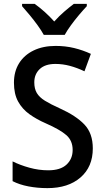

<svg xmlns="http://www.w3.org/2000/svg" viewBox="-20 -961 541 991"><path d="M459 -195Q459 -100 395.5 -45Q332 10 225 10Q173 10 126.5 1Q80 -8 45 -26V-128Q83 -109 131.5 -95.5Q180 -82 229 -82Q292 -82 323.5 -111.5Q355 -141 355 -187Q355 -235 322.5 -263.5Q290 -292 215 -325Q169 -345 132 -371.5Q95 -398 73.5 -437Q52 -476 52 -534Q52 -592 78.5 -634.5Q105 -677 153.5 -700.5Q202 -724 267 -724Q318 -724 363 -713Q408 -702 449 -683L416 -593Q378 -611 341 -621Q304 -631 266 -631Q213 -631 185 -604.5Q157 -578 157 -536Q157 -503 170 -481Q183 -459 212 -441Q241 -423 290 -401Q372 -364 415.5 -318.5Q459 -273 459 -195ZM206 -781Q194 -803 174.5 -830Q155 -857 133.5 -883Q112 -909 94 -929V-941H159Q183 -924 209.5 -900.5Q236 -877 260 -850Q285 -878 310.5 -900Q336 -922 361 -941H428V-929Q410 -910 388 -884Q366 -858 346 -830.5Q326 -803 314 -781Z"/></svg>

Font: Noto Sans Gujarati UI SemiCondensed Medium
Style: Regular
Weight: 500
Width: 4
Designer: Jelle Bosma - Monotype Design Team, Universal Thirst
Foundry: Monotype Imaging Inc.
Version: Version 2.106; ttfautohint (v1.8.4.7-5d5b)